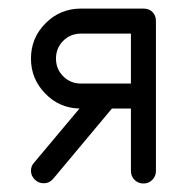

<svg xmlns="http://www.w3.org/2000/svg" viewBox="-20 -432 446 452"><path d="M170.6 -235.3H288.2V-352.9H170.6Q145.9 -352.9 128.8 -335.9Q111.8 -318.8 111.8 -294.1Q111.8 -269.4 128.8 -252.4Q145.9 -235.3 170.6 -235.3ZM82.4 -0.6Q70.6 -0.6 61.8 -9.4Q52.9 -18.2 52.9 -30Q52.9 -41.2 60 -48.8L167.1 -176.5Q119.4 -177.6 86.2 -212.1Q52.9 -246.5 52.9 -294.1Q52.9 -342.9 87.4 -377.4Q121.8 -411.8 170.6 -411.8H317.6Q331.2 -411.8 339.1 -403.5Q347.1 -395.3 347.1 -382.4V-29.4Q347.1 -17.1 338.5 -8.5Q330 0 317.6 0Q305.3 0 296.8 -8.5Q288.2 -17.1 288.2 -29.4V-176.5H243.5L105.3 -11.2Q96.5 -0.6 82.4 -0.6Z"/></svg>

Font: OpenGost Type B TT
Style: Regular
Weight: 400
Version: Version 0.3